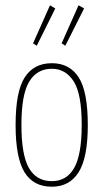

<svg xmlns="http://www.w3.org/2000/svg" viewBox="-20 -698 390 726"><path d="M176 8Q106 8 72.5 -47Q39 -102 39 -225Q39 -352 73.5 -405.5Q108 -459 176 -459Q243 -459 277.5 -405.5Q312 -352 312 -225Q312 -102 277.5 -47Q243 8 176 8ZM176 -13Q232 -13 260.5 -63Q289 -113 289 -226Q289 -343 258.5 -390.5Q228 -438 176 -438Q120 -438 90.5 -389.5Q61 -341 61 -226Q61 -112 89.5 -62.5Q118 -13 176 -13ZM227 -525 213 -534 277 -678 298 -666ZM119 -525 105 -534 169 -678 189 -666Z"/></svg>

Font: Inconsolata ExtraCondensed ExtraLight
Style: Regular
Weight: 200
Width: 2
Monospace: yes
Designer: Raph Levien, Cyreal, Brenton Simpson
Foundry: Raph Levien, Cyreal, Google
Version: Version 3.001; ttfautohint (v1.8.2.53-6de2)